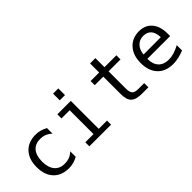

<svg xmlns="http://www.w3.org/2000/svg" viewBox="37 -1272 1925 1925"><g transform="rotate(-45 1000.0 -309.5)"><path d="M424.8 -22.5Q394.5 -5.9 362.8 2.9Q331.1 11.7 297.9 11.7Q193.4 11.7 133.8 -51.3Q74.2 -114.3 74.2 -226.6Q74.2 -337.9 133.8 -401.4Q193.4 -464.8 297.9 -464.8Q331.1 -464.8 362.3 -456.1Q393.6 -447.3 424.8 -429.7V-351.6Q395.5 -377.9 365.7 -389.6Q335.9 -401.4 297.9 -401.4Q227.5 -401.4 189.9 -356Q152.3 -310.5 152.3 -226.6Q152.3 -142.6 190.4 -96.7Q228.5 -50.8 297.9 -50.8Q336.9 -50.8 367.7 -63Q398.4 -75.2 424.8 -100.6Z M711.9 -630.9H786.1V-536.1H711.9ZM595.7 -454.1H786.1V-57.6H903.3V0H595.7V-57.6H711.9V-395.5H595.7Z M1263.7 -583V-454.1H1432.6V-395.5H1263.7V-149.4Q1263.7 -98.6 1282.7 -79.1Q1301.8 -59.6 1348.6 -59.6H1432.6V0H1340.8Q1257.8 0 1223.1 -33.7Q1188.5 -67.4 1188.5 -149.4V-395.5H1067.4V-454.1H1188.5V-583Z M1950.2 -245.1V-209H1627V-207Q1627 -131.8 1666 -91.3Q1705.1 -50.8 1775.4 -50.8Q1811.5 -50.8 1850.1 -62.5Q1888.7 -74.2 1932.6 -97.7V-22.5Q1890.6 -5.9 1851.1 2.9Q1811.5 11.7 1774.4 11.7Q1668.9 11.7 1609.4 -51.8Q1549.8 -115.2 1549.8 -226.6Q1549.8 -335 1607.9 -399.9Q1666 -464.8 1763.7 -464.8Q1850.6 -464.8 1900.4 -405.8Q1950.2 -346.7 1950.2 -245.1ZM1876 -267.6Q1874 -333 1844.7 -367.2Q1815.4 -401.4 1759.8 -401.4Q1707 -401.4 1671.9 -365.7Q1636.7 -330.1 1630.9 -266.6Z"/></g></svg>

Font: BabelStone Flags
Style: Regular
Weight: 400
Designer: Andrew West
Foundry: BabelStone
Version: Version 4.12